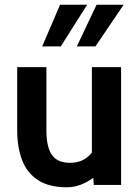

<svg xmlns="http://www.w3.org/2000/svg" viewBox="-20 -785 592 815"><path d="M265 10Q187 10 140.5 -21Q94 -52 73.5 -106.2Q53 -160.5 53 -231V-500H177V-231Q177 -161.5 200.2 -127.8Q223.5 -94 276 -94Q318 -94 345.8 -114Q373.5 -134 392 -170L370 -107V-500H494V0H378L372 -87L399 -52Q381 -29 342.2 -9.5Q303.5 10 265 10ZM306 -588 390 -765H505L385 -588ZM159 -588 235 -765H350L238 -588Z"/></svg>

Font: Cabin Resolve
Style: Bold-Resolve
Weight: 700
Designer: Pablo Impallari
Foundry: Pablo Impallari. http://www.impallari.com Igino Marini. http://www.ikern.com
Version: Version 3.001